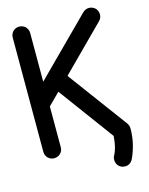

<svg xmlns="http://www.w3.org/2000/svg" viewBox="-135 -865 856 1101"><g transform="rotate(-15 293.0 -315.0)"><path d="M209 -362.3 140.1 -293.5V-51.8Q140.1 -40.5 136.2 -31.2Q131.8 -21.5 125 -14.6Q118.2 -7.8 108.4 -3.9Q98.6 0 88.4 0Q77.1 0 67.9 -3.9Q58.6 -7.8 51.8 -14.6Q44.9 -21.5 40.5 -31.2Q36.6 -40.5 36.6 -51.8V-729.5Q36.6 -740.2 40.5 -750Q44.9 -759.8 51.8 -766.6Q58.6 -773.4 67.9 -777.3Q77.1 -781.2 88.4 -781.2Q98.6 -781.2 108.4 -777.3Q118.2 -773.4 125 -766.6Q131.8 -759.8 136.2 -750Q140.1 -740.2 140.1 -729.5V-440.4L464.8 -765.1Q481 -781.2 502.4 -781.2Q512.7 -781.2 522.5 -777.3Q532.2 -773.4 539.1 -766.6Q545.9 -759.8 550.3 -750Q554.2 -740.2 554.2 -729.5Q554.2 -708 539.1 -692.9L283.2 -436.5L544.4 -83Q554.2 -69.3 554.2 -49.3Q553.7 -2.9 543.9 38.1Q534.2 79.1 517.6 115.7Q502 150.4 468.8 150.4Q457.5 150.4 448.2 146.5Q438.5 142.6 431.6 135.7Q424.8 128.9 420.9 119.1Q417 109.9 417 98.6Q417 84 422.9 74.2Q445.3 34.2 449.7 -35.6Z"/></g></svg>

Font: Comfortaa
Style: Bold
Weight: 700
Designer: Johan Aakerlund
Foundry: Johan Aakerlund
Version: Version 2.001; ttfautohint (v1.4.1)